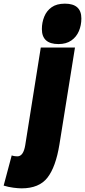

<svg xmlns="http://www.w3.org/2000/svg" viewBox="-145 -810 465 1050"><path d="M210 -790Q300 -790 300 -709Q300 -672 286.5 -640Q273 -608 245 -588.5Q217 -569 175 -569Q84 -569 84 -651Q84 -687 97 -719Q110 -751 137.5 -770.5Q165 -790 210 -790ZM265 -550 180 -20Q160 103 114.5 161.5Q69 220 -27 220Q-45 220 -72 216.5Q-99 213 -125 205L-81 40Q-72 43 -64 44Q-56 45 -50 45Q-17 45 -7 -16L78 -550Z"/></svg>

Font: Georama SemiCondensed Black
Style: Italic
Weight: 900
Width: 4
Italic angle: -9°
Designer: Jean-Baptiste Levee
Foundry: Production Type
Version: Version 1.000